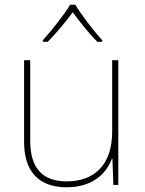

<svg xmlns="http://www.w3.org/2000/svg" viewBox="-20 -783 613 813"><path d="M299 -763H277C253 -722 198 -653 161 -612V-606H182C219 -643 260 -693 288 -731C316 -693 355 -643 392 -606H413V-612C376 -653 323 -722 299 -763ZM481 -528H455V-226C455 -82 377 -15 262 -15C163 -15 108 -68 108 -186V-528H82V-182C82 -57 144 10 262 10C374 10 431 -50 454 -111H456L460 0H481Z"/></svg>

Font: Noto Sans Lao UI Thin
Style: Regular
Weight: 100
Designer: Monotype Design Team
Foundry: Monotype Imaging Inc.
Version: Version 2.000